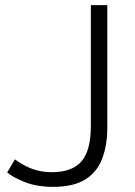

<svg xmlns="http://www.w3.org/2000/svg" viewBox="-20 -713 524 746"><path d="M187 13Q123 13 76.5 -5.5Q30 -24 8 -43L38 -94Q60 -76 97 -60Q134 -44 182 -44Q260 -44 296.5 -86Q333 -128 333 -224V-693H397V-219Q397 -149 377 -96.5Q357 -44 311 -15.5Q265 13 187 13Z"/></svg>

Font: Ubuntu Sans Light
Style: Regular
Weight: 300
Designer: Dalton Maag Ltd
Foundry: Dalton Maag Ltd
Version: Version 1.006; ttfautohint (v1.8.4.7-5d5b)